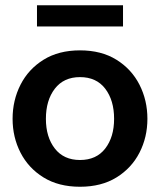

<svg xmlns="http://www.w3.org/2000/svg" viewBox="-20 -702 610 732"><path d="M285 10Q203.5 10 146 -25.5Q88.5 -61 58.2 -120Q28 -179 28 -249Q28 -319.5 58.2 -379Q88.5 -438.5 146 -474.2Q203.5 -510 285 -510Q366.5 -510 424 -474.2Q481.5 -438.5 511.8 -379Q542 -319.5 542 -249Q542 -179 511.8 -120Q481.5 -61 424 -25.5Q366.5 10 285 10ZM285 -92Q347.5 -92 381.2 -135.8Q415 -179.5 415 -249Q415 -319.5 381.2 -363.8Q347.5 -408 285 -408Q223 -408 189 -363.8Q155 -319.5 155 -249Q155 -179.5 189 -135.8Q223 -92 285 -92ZM121 -601V-682H449V-601Z"/></svg>

Font: Cabin Resolve
Style: Bold-Resolve
Weight: 700
Designer: Pablo Impallari
Foundry: Pablo Impallari. http://www.impallari.com Igino Marini. http://www.ikern.com
Version: Version 3.001